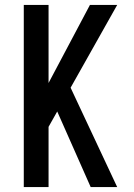

<svg xmlns="http://www.w3.org/2000/svg" viewBox="-20 -755 540 775"><path d="M346 0 211 -305 176 -243V0H76V-735H176V-420L343 -735H453L265 -401L453 0Z"/></svg>

Font: Iosevka Term Semibold
Style: Regular
Weight: 600
Monospace: yes
Designer: Belleve Invis
Foundry: Belleve Invis
Version: Version 31.4.0